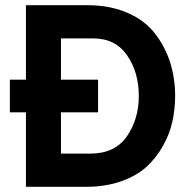

<svg xmlns="http://www.w3.org/2000/svg" viewBox="-20 -720 750 740"><path d="M18 -287V-413H80V-700H316Q404 -700 471.5 -670.5Q539 -641 578 -590Q617 -539 636 -478.5Q655 -418 655 -350Q655 -300 644.5 -252Q634 -204 608 -157.5Q582 -111 544 -76.5Q506 -42 446 -21Q386 0 312 0H80V-287ZM328 -128Q423 -128 469 -194.5Q515 -261 515 -350Q515 -441 470 -506.5Q425 -572 339 -572H215V-413H358V-287H215V-128Z"/></svg>

Font: OVRPSS Recut ExtraBold
Style: Regular
Weight: 800
Designer: Giant Group
Foundry: Giant Group
Version: Version 1.001;hotconv 1.0.109;makeotfexe 2.5.65596